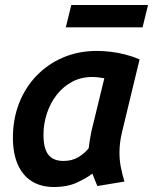

<svg xmlns="http://www.w3.org/2000/svg" viewBox="-20 -741 616 773"><path d="M194 12Q142 11 106 -12.5Q70 -36 51 -80Q32 -124 32 -187Q32 -261 56.5 -324.5Q81 -388 126.5 -435.5Q172 -483 234 -509.5Q296 -536 370 -536Q397 -536 426 -532.5Q455 -529 484.5 -521.5Q514 -514 542 -502L471 -208Q466 -187 463.5 -167Q461 -147 461 -126Q461 -96 466.5 -68Q472 -40 481 -10L372 8Q368 -1 361.5 -17.5Q355 -34 352 -42Q330 -25 291 -6.5Q252 12 194 12ZM235 -93Q270 -93 295 -108Q320 -123 337 -144Q339 -161 341.5 -177Q344 -193 348 -212L400 -426Q390 -428 376 -429.5Q362 -431 351 -431Q306 -431 270 -411.5Q234 -392 208.5 -359.5Q183 -327 169 -285Q155 -243 155 -198Q155 -161 164 -137.5Q173 -114 191 -103.5Q209 -93 235 -93ZM245 -631 267 -721H576L554 -631Z"/></svg>

Font: Ubuntu Sans Mono SemiBold
Style: Italic
Weight: 600
Italic angle: -13.5°
Monospace: yes
Designer: Dalton Maag Ltd
Foundry: Dalton Maag Ltd
Version: Version 1.006